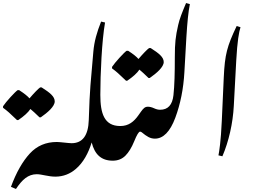

<svg xmlns="http://www.w3.org/2000/svg" viewBox="-82 -1129 1686 1263"><path d="M30 -339H38C75 -364 103 -389 118 -412C134 -399 150 -384 178 -357H186C232 -389 278 -429 278 -462C278 -494 247 -519 192 -554H182C170 -546 140 -515 112 -482C99 -497 78 -514 44 -536H34C17 -525 -44 -458 -62 -430V-420C-33 -399 -19 -386 30 -339Z M23 114C63 54 102 17 160 17C192 17 236 33 282 33C349 33 429 -24 429 -109C429 -156 421 -187 389 -187C370 -187 313 -195 292 -195C220 -195 161 -170 114 -119C67 -68 25 5 -10 100Z M282 33C335 33 380 14 416 -17C466 -59 500 -123 521 -192C541 -113 584 -72 660 -72C708 -72 753 -116 753 -213C753 -270 743 -300 709 -300C603 -300 578 -384 578 -505C578 -644 588 -861 609 -981L583 -987C555 -916 538 -857 532 -789C526 -715 519 -642 513 -568C509 -518 505 -442 502 -340C499 -238 461 -187 389 -187C318 -187 242 -124 242 -45C242 -8 253 33 282 33Z M747 -598H755C792 -623 820 -648 835 -671C851 -658 867 -643 895 -616H903C949 -648 995 -688 995 -721C995 -753 964 -778 909 -813H899C887 -805 857 -774 829 -741C816 -756 795 -773 761 -795H751C734 -784 673 -717 655 -689V-679C684 -658 698 -645 747 -598Z M660 -72C693 -72 721 -83 743 -105C764 -126 784 -158 801 -200C818 -242 831 -263 839 -263C842 -263 846 -262 850 -259C884 -231 906 -217 937 -217C981 -217 1011 -254 1011 -327C1011 -381 997 -407 971 -407C959 -407 946 -410 931 -417C916 -424 902 -427 891 -427C871 -427 861 -416 845 -394L828 -370C799 -329 764 -300 710 -300C663 -300 616 -270 616 -173C616 -126 622 -72 660 -72Z M937 -217C992 -217 1037 -263 1071 -354C1105 -445 1125 -546 1131 -655L1144 -884C1150 -982 1157 -1053 1167 -1102L1142 -1109C1116 -1047 1099 -1005 1090 -964C1073 -889 1068 -848 1068 -752C1068 -650 1066 -567 1059 -503C1052 -439 1023 -407 971 -407C938 -407 897 -380 897 -297C897 -240 917 -217 937 -217Z M1381 -101C1423 -199 1450 -318 1456 -433L1472 -730C1479 -858 1490 -919 1500 -950L1475 -958C1411 -824 1397 -770 1390 -621L1377 -334C1371 -199 1360 -132 1355 -107Z"/></svg>

Font: Noto Nastaliq Urdu
Style: Bold
Weight: 700
Designer: Monotype Design Team (Patrick Giasson: type design, Kamal Mansour: OpenType code, Glenda Bellarosa). Updated by Simon Co
Foundry: Monotype Imaging Inc., Simon Cozens
Version: Version 3.009